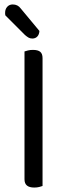

<svg xmlns="http://www.w3.org/2000/svg" viewBox="-20 -837 302 862"><path d="M90 -363H171V-2Q166 0 156 2.5Q146 5 134 5Q112 5 101 -4Q90 -13 90 -32ZM171 -296H90V-606Q95 -608 105.5 -610.5Q116 -613 128 -613Q150 -613 160.5 -604.5Q171 -596 171 -576ZM92 -680 4 -768Q3 -772 3 -775Q3 -778 3 -780Q3 -796 12.5 -806.5Q22 -817 37 -817Q60 -817 73 -799L157 -698Q156 -682 147.5 -673Q139 -664 125 -664Q115 -664 107.5 -668.5Q100 -673 92 -680Z"/></svg>

Font: Baloo Bhaina 2
Style: Regular
Weight: 400
Designer: Yesha Goshar, Manish Minz, Shuchita Grover and Ek Type
Foundry: Ek Type
Version: Version 1.700